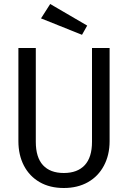

<svg xmlns="http://www.w3.org/2000/svg" viewBox="-20 -929 640 960"><path d="M528 -223Q528 -154 499.5 -100.5Q471 -47 419.5 -18Q368 11 299 11Q229 11 178 -18.5Q127 -48 99.5 -101Q72 -154 72 -223V-689H159V-220Q159 -142 195 -103Q231 -64 299 -64Q367 -64 403.5 -103Q440 -142 440 -220V-689H528ZM416 -801 390 -755 185 -837 231 -909Z"/></svg>

Font: Fira Mono
Style: Regular
Weight: 400
Designer: Carrois Corporate & Edenspiekermann AG
Foundry: Carrois Corporate GbR & Edenspiekermann AG
Version: Version 3.206